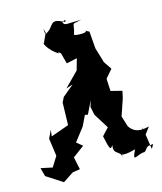

<svg xmlns="http://www.w3.org/2000/svg" viewBox="-127 -852 824 976"><g transform="rotate(-15 284.5 -364.0)"><path d="M188 -744 195 -722 173 -674C163 -675 182 -635 231 -602C237 -675 202 -601 262 -594C239 -598 278 -638 237 -621L258 -543L314 -555L297 -495L223 -420L259 -432L199 -382L186 -356L183 -238L88 -204L92 -238L72 -196L85 -103L52 -50L-9 -63L3 -18L88 37L144 0L183 -6L169 -72L172 -74L230 -117L199 -142L253 -212L279 -266L294 -263L327 -331L317 -298L326 -254L378 -171L380 -180L340 -137C356 -60 360 -60 374 -82C364 -28 406 -50 411 -3C409 -42 390 -5 480 -31C445 41 484 -6 523 -5C543 -18 530 -32 576 -33L563 -11L545 -131L541 -76L578 -125C557 -121 505 -104 474 -155L457 -210C467 -239 477 -268 487 -298L495 -335L436 -350L433 -415L470 -458L441 -501L438 -513L418 -579L411 -669L387 -681C415 -667 347 -665 331 -673C353 -744 323 -723 386 -738C301 -738 304 -730 290 -748C307 -767 315 -752 302 -749C223 -791 247 -738 191 -714Z"/></g></svg>

Font: Asimov Aggro
Style: It
Weight: 500
Designer: Google
Version: Version 2.000980; 2014